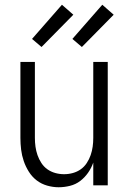

<svg xmlns="http://www.w3.org/2000/svg" viewBox="-20 -781 540 809"><path d="M227 8Q203 8 178.5 1Q154 -6 134.5 -21Q115 -36 101.5 -57.5Q88 -79 80 -102.5Q72 -126 69 -150.5Q66 -175 66 -200V-520H127V-200Q127 -181 129.5 -163Q132 -145 138 -127.5Q144 -110 154.5 -94Q165 -78 180 -67.5Q195 -57 213 -52Q231 -47 250 -47Q269 -47 287 -52Q305 -57 320 -67.5Q335 -78 345.5 -94Q356 -110 362 -127.5Q368 -145 370.5 -163Q373 -181 373 -200V-520H434V0H373V-96Q365 -73 351 -53Q337 -33 318 -18.5Q299 -4 275 2Q251 8 227 8ZM325 -583 285 -617 411 -761 459 -719ZM155 -583 115 -617 241 -761 289 -719Z"/></svg>

Font: Iosevka SS04 Light
Style: Regular
Weight: 300
Monospace: yes
Designer: Belleve Invis
Foundry: Belleve Invis
Version: Version 19.0.0; ttfautohint (v1.8.4)